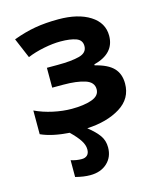

<svg xmlns="http://www.w3.org/2000/svg" viewBox="-118 -639 791 962"><g transform="rotate(-15 277.5 -158.0)"><path d="M276 9Q315 40 333.5 66.5Q352 93 352 128Q352 178 318.5 209Q285 240 230 240Q196 240 154 229V142Q182 151 210 151Q228 151 238.5 141Q249 131 249 111Q249 88 233 63.5Q217 39 185 8Q95 2 38 -24V-147Q80 -127 130.5 -116Q181 -105 227 -105Q290 -105 331 -119.5Q372 -134 372 -168Q372 -205 329 -219Q286 -233 217 -233H159V-336H214Q287 -336 328 -347Q369 -358 369 -393Q369 -424 339 -435Q309 -446 258 -446Q219 -446 171.5 -436.5Q124 -427 86 -411L42 -515Q101 -537 155.5 -546.5Q210 -556 277 -556Q379 -556 440.5 -517Q502 -478 502 -411Q502 -319 393 -291V-286Q459 -270 488 -239.5Q517 -209 517 -159Q517 -81 448.5 -38.5Q380 4 276 9Z"/></g></svg>

Font: OpenSansMMV
Style: Bold
Weight: 700
Foundry: Ascender Corporation
Version: Version 4.001